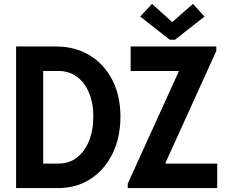

<svg xmlns="http://www.w3.org/2000/svg" viewBox="-20 -956 1155 976"><path d="M61.8 0V-719.7H265Q361.5 -719.7 435.3 -675Q509.1 -630.4 550.6 -550.2Q592.2 -470.1 592.2 -363.5Q592.2 -256.8 551.9 -174.8Q511.7 -92.8 440.5 -46.4Q369.2 0 275.9 0ZM199.6 -124.5H277.6Q330.9 -124.5 370.6 -154.8Q410.3 -185.1 432.3 -239.1Q454.4 -293.2 454.4 -364Q454.4 -433.1 432.3 -485.1Q410.3 -537.2 370.6 -566.2Q330.9 -595.2 277.6 -595.2H199.6ZM629.3 0V-22.3L888.1 -591.3V-595.2H644.1V-719.7H1079.5V-696.9L821.3 -128.4V-124.5H1084.2V0ZM752.9 -936.1 854.5 -844.6H856.3L961 -936.1L1019.7 -872L869.4 -753.9H843.3L692.6 -872Z"/></svg>

Font: Reddit Sans Condensed
Style: Regular
Weight: 400
Designer: Stephen Hutchings
Foundry: Reddit
Version: Version 1.014